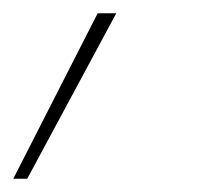

<svg xmlns="http://www.w3.org/2000/svg" viewBox="-58 -114 297 289"><path d="M89 -94H117L-17 155H-38Z"/></svg>

Font: Albert Sans Thin
Style: Italic
Weight: 250
Italic angle: -11.25°
Designer: Andreas Rasmussen
Foundry: a.Foundry
Version: Version 1.025